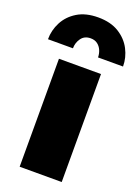

<svg xmlns="http://www.w3.org/2000/svg" viewBox="-258 -1219 949 1303"><g transform="rotate(20 216.0 -567.5)"><path d="M363.8 0H60.1V-779.8H363.8ZM306.2 -878.9Q306.2 -904.8 296.1 -929Q286.1 -953.1 266.1 -968.5Q246.1 -983.9 215.8 -983.9Q171.4 -983.9 148.2 -951.7Q125 -919.4 125 -878.9H-55.2Q-55.2 -943.8 -24.9 -1002.4Q5.4 -1061 65.7 -1097.9Q126 -1134.8 215.8 -1134.8Q305.7 -1134.8 365.7 -1097.7Q425.8 -1060.5 456.3 -1002Q486.8 -943.4 486.8 -878.9Z"/></g></svg>

Font: Rammetto One
Style: Regular
Weight: 400
Designer: Vernon Adams
Foundry: Vernon Adams
Version: Version 1.100; ttfautohint (v1.8.4.7-5d5b)